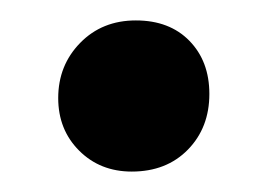

<svg xmlns="http://www.w3.org/2000/svg" viewBox="-20 -371 258 188"><path d="M37 -275Q37 -307 58.5 -329Q80 -351 113 -351Q146 -351 165.5 -331Q185 -311 185 -279Q185 -246 164 -224.5Q143 -203 109 -203Q78 -203 57.5 -223.5Q37 -244 37 -275Z"/></svg>

Font: Mona Sans SemiBold
Style: Italic
Weight: 600
Italic angle: -11.7°
Designer: Deni Anggara
Foundry: GitHub
Version: Version 2.000